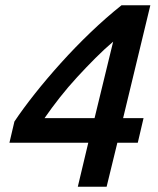

<svg xmlns="http://www.w3.org/2000/svg" viewBox="-20 -713 604 733"><path d="M277 0 317 -168H16L35 -249Q67 -297 112.5 -354.5Q158 -412 212.5 -472.5Q267 -533 326 -589.5Q385 -646 444 -693H554L450 -262H528L506 -168H428L387 0ZM150 -262H341L412 -554Q379 -526 344.5 -491.5Q310 -457 275 -419Q240 -381 208.5 -341Q177 -301 150 -262Z"/></svg>

Font: Ubuntu Sans SemiBold
Style: Italic
Weight: 600
Italic angle: -13.5°
Designer: Dalton Maag Ltd
Foundry: Dalton Maag Ltd
Version: Version 1.006